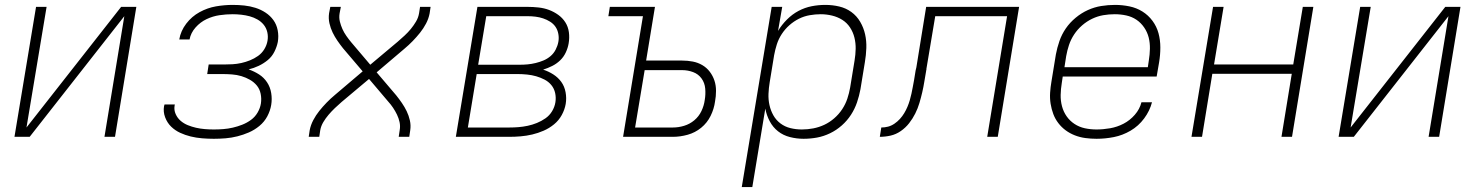

<svg xmlns="http://www.w3.org/2000/svg" viewBox="-20 -558 6040 783"><path d="M39 0 127 -530H170L88 -38L474 -530H536L449 0H406L487 -492L101 0Z M852 8Q828 8 804 6Q780 4 757.5 -1.5Q735 -7 714.5 -16.5Q694 -26 678 -41.5Q662 -57 653.5 -79.5Q645 -102 649 -125Q650 -127 650 -128.5Q650 -130 651 -132H693Q693 -131 692.5 -129.5Q692 -128 692 -127Q689 -109 696.5 -92.5Q704 -76 717 -65Q730 -54 746 -47.5Q762 -41 779.5 -37Q797 -33 815.5 -31.5Q834 -30 852 -30Q871 -30 890.5 -31.5Q910 -33 929.5 -37.5Q949 -42 968 -49.5Q987 -57 1003.5 -69Q1020 -81 1030.5 -99Q1041 -117 1044 -136Q1047 -156 1043 -175.5Q1039 -195 1027.5 -209Q1016 -223 999.5 -232.5Q983 -242 964.5 -247.5Q946 -253 926 -254.5Q906 -256 886 -256H825L831 -295H893Q910 -295 928 -296Q946 -297 964 -301Q982 -305 999.5 -312Q1017 -319 1032.5 -330Q1048 -341 1058 -357.5Q1068 -374 1071 -392Q1074 -410 1070 -427Q1066 -444 1055.5 -457Q1045 -470 1030 -478.5Q1015 -487 998.5 -491.5Q982 -496 964 -498Q946 -500 929 -500Q902 -500 875 -496Q848 -492 822.5 -480Q797 -468 777.5 -446Q758 -424 753 -397H711Q717 -432 739.5 -461.5Q762 -491 794 -508.5Q826 -526 860.5 -532Q895 -538 929 -538Q953 -538 976.5 -535.5Q1000 -533 1022 -526Q1044 -519 1063 -506.5Q1082 -494 1095 -476Q1108 -458 1112.5 -434.5Q1117 -411 1113 -387Q1109 -367 1099 -347Q1089 -327 1072 -313Q1055 -299 1035 -289.5Q1015 -280 994 -275Q1017 -267 1036.5 -254.5Q1056 -242 1069 -222.5Q1082 -203 1086 -178.5Q1090 -154 1086 -130Q1082 -106 1070 -83.5Q1058 -61 1038 -44.5Q1018 -28 995 -18Q972 -8 948 -2Q924 4 900 6Q876 8 852 8Z M1239 0 1243 -27Q1247 -48 1257.5 -68Q1268 -88 1282 -105.5Q1296 -123 1312 -139.5Q1328 -156 1346 -171L1459 -267L1379 -361Q1367 -376 1356 -392Q1345 -408 1336.5 -425.5Q1328 -443 1323.5 -463Q1319 -483 1322 -504L1327 -530H1370L1365 -504Q1362 -486 1366 -470Q1370 -454 1376.5 -439.5Q1383 -425 1392.5 -411.5Q1402 -398 1412 -386L1490 -294L1602 -388Q1616 -400 1630 -413Q1644 -426 1655.5 -440Q1667 -454 1676.5 -470Q1686 -486 1689 -504L1693 -530H1736L1732 -503Q1728 -482 1717.5 -462Q1707 -442 1693 -424.5Q1679 -407 1663 -390.5Q1647 -374 1629 -359L1516 -263L1596 -169Q1608 -154 1619 -138Q1630 -122 1638.5 -104.5Q1647 -87 1651.5 -67Q1656 -47 1653 -27L1649 0H1606L1610 -27Q1613 -44 1609.5 -60Q1606 -76 1599 -90.5Q1592 -105 1583 -118.5Q1574 -132 1563 -144L1485 -236L1373 -142Q1359 -130 1345.5 -117Q1332 -104 1320 -90Q1308 -76 1298.5 -60Q1289 -44 1286 -27L1282 0Z M1839 0 1927 -530H2131Q2154 -530 2176.5 -527.5Q2199 -525 2219 -517.5Q2239 -510 2256.5 -497.5Q2274 -485 2285.5 -467Q2297 -449 2300 -426.5Q2303 -404 2299 -381Q2296 -363 2287.5 -344.5Q2279 -326 2264.5 -312Q2250 -298 2232 -289Q2214 -280 2195 -274Q2217 -267 2236.5 -254.5Q2256 -242 2269 -224Q2282 -206 2286.5 -182Q2291 -158 2287 -134Q2283 -111 2271 -89Q2259 -67 2239.5 -51Q2220 -35 2197 -25Q2174 -15 2150.5 -9.5Q2127 -4 2103.5 -2Q2080 0 2057 0ZM1930 -294H2100Q2116 -294 2132 -295.5Q2148 -297 2164.5 -301Q2181 -305 2196.5 -311.5Q2212 -318 2225 -329Q2238 -340 2246 -355.5Q2254 -371 2257 -387Q2260 -403 2257 -419.5Q2254 -436 2245.5 -448.5Q2237 -461 2223.5 -469.5Q2210 -478 2195 -483Q2180 -488 2164 -490Q2148 -492 2131 -492H1963ZM1888 -38H2057Q2076 -38 2094.5 -39.5Q2113 -41 2132 -45Q2151 -49 2169.5 -56.5Q2188 -64 2204.5 -75.5Q2221 -87 2231.5 -104.5Q2242 -122 2245 -141Q2248 -160 2244 -178.5Q2240 -197 2228.5 -211Q2217 -225 2200.5 -233.5Q2184 -242 2166.5 -247Q2149 -252 2129.5 -254Q2110 -256 2091 -256H1924Z M2521 0 2602 -492H2461L2467 -530H2651L2615 -311H2762Q2784 -311 2805 -307Q2826 -303 2844 -292.5Q2862 -282 2874.5 -265.5Q2887 -249 2893.5 -229.5Q2900 -210 2900 -187.5Q2900 -165 2896 -144Q2892 -114 2878 -85.5Q2864 -57 2839.5 -37Q2815 -17 2784.5 -8.5Q2754 0 2724 0ZM2570 -38H2724Q2747 -38 2770 -45Q2793 -52 2811.5 -67.5Q2830 -83 2840.5 -105Q2851 -127 2854 -150Q2858 -173 2856 -196.5Q2854 -220 2841 -238Q2828 -256 2806.5 -264Q2785 -272 2762 -272H2609Z M3005 205 3127 -530H3170L3153 -432Q3168 -457 3189.5 -478.5Q3211 -500 3236.5 -513.5Q3262 -527 3289.5 -532.5Q3317 -538 3346 -538Q3346 -538 3346 -538Q3346 -538 3346 -538Q3375 -538 3402.5 -531.5Q3430 -525 3452 -509Q3474 -493 3488 -469Q3502 -445 3508 -418Q3514 -391 3513 -362Q3512 -333 3507 -304L3489 -194Q3484 -167 3475 -140.5Q3466 -114 3450.5 -90Q3435 -66 3413 -46.5Q3391 -27 3365 -14.5Q3339 -2 3312 3Q3285 8 3257 8Q3229 8 3201.5 1Q3174 -6 3153 -22.5Q3132 -39 3119 -63.5Q3106 -88 3101 -115L3048 205ZM3250 -30Q3274 -30 3297 -34.5Q3320 -39 3341.5 -49Q3363 -59 3382 -75.5Q3401 -92 3414.5 -112.5Q3428 -133 3435.5 -155.5Q3443 -178 3447 -201L3465 -311Q3469 -335 3469.5 -358.5Q3470 -382 3464.5 -404.5Q3459 -427 3446.5 -446Q3434 -465 3415 -477Q3396 -489 3373 -494.5Q3350 -500 3327 -500Q3305 -500 3282 -496Q3259 -492 3238 -481.5Q3217 -471 3199 -455Q3181 -439 3168 -419Q3155 -399 3148 -377Q3141 -355 3137 -333L3119 -223Q3115 -199 3114 -175.5Q3113 -152 3118 -129.5Q3123 -107 3134 -87.5Q3145 -68 3163 -54.5Q3181 -41 3203.5 -35.5Q3226 -30 3250 -30Z M3568 0 3574 -38Q3588 -38 3601.5 -41.5Q3615 -45 3627.5 -53.5Q3640 -62 3650 -73Q3660 -84 3667.5 -96.5Q3675 -109 3680.5 -122Q3686 -135 3690 -148.5Q3694 -162 3697 -176Q3700 -190 3702.5 -203.5Q3705 -217 3707.5 -230.5Q3710 -244 3712 -258Q3713 -264 3714 -270.5Q3715 -277 3717 -283L3757 -530H4136L4049 0H4006L4087 -492H3794L3758 -277Q3758 -277 3758 -276.5Q3758 -276 3758 -275V-273Q3758 -272 3757.5 -271.5Q3757 -271 3757 -271V-269Q3753 -247 3749.5 -225Q3746 -203 3741 -181.5Q3736 -160 3729.5 -138Q3723 -116 3712.5 -95Q3702 -74 3687.5 -55.5Q3673 -37 3653.5 -23.5Q3634 -10 3612 -5Q3590 0 3568 0Z M4452 8Q4429 8 4406.5 5Q4384 2 4363.5 -6Q4343 -14 4326 -26.5Q4309 -39 4296 -56Q4283 -73 4275.5 -93Q4268 -113 4264.5 -135Q4261 -157 4262.5 -180Q4264 -203 4268 -226L4286 -336Q4291 -363 4300.5 -390.5Q4310 -418 4326.5 -442Q4343 -466 4366.5 -485.5Q4390 -505 4416.5 -517Q4443 -529 4471 -533.5Q4499 -538 4527 -538Q4557 -538 4586 -532Q4615 -526 4639 -511Q4663 -496 4680 -473Q4697 -450 4704.5 -422.5Q4712 -395 4712 -364.5Q4712 -334 4707 -304L4697 -246H4314L4310 -219Q4306 -195 4305.5 -171Q4305 -147 4311 -124.5Q4317 -102 4330 -83.5Q4343 -65 4362 -52.5Q4381 -40 4404 -35Q4427 -30 4452 -30Q4479 -30 4507.5 -35Q4536 -40 4562 -53.5Q4588 -67 4608 -90Q4628 -113 4635 -141H4678Q4669 -106 4646 -75Q4623 -44 4590.5 -25Q4558 -6 4522.5 1Q4487 8 4452 8ZM4661 -284 4665 -311Q4669 -335 4669.5 -359Q4670 -383 4664.5 -405Q4659 -427 4646 -446Q4633 -465 4614.5 -477.5Q4596 -490 4573 -495Q4550 -500 4526 -500Q4526 -500 4526 -500Q4526 -500 4526 -500Q4502 -500 4479 -496Q4456 -492 4434 -481.5Q4412 -471 4393 -454.5Q4374 -438 4360.5 -417.5Q4347 -397 4339.5 -374.5Q4332 -352 4328 -329L4321 -284Z M4839 0 4927 -530H4970L4931 -295H5254L5293 -530H5336L5249 0H5206L5248 -257H4924L4882 0Z M5439 0 5527 -530H5570L5488 -38L5874 -530H5936L5849 0H5806L5887 -492L5501 0Z"/></svg>

Font: Iosevka Curly XLtExObl
Style: Regular
Weight: 200
Width: 7
Italic angle: -9°
Monospace: yes
Designer: Belleve Invis
Foundry: Belleve Invis
Version: Version 11.0.1; ttfautohint (v1.8.3)